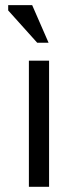

<svg xmlns="http://www.w3.org/2000/svg" viewBox="-20 -723 302 743"><path d="M91.8 0Q111.3 0 169.9 0Q169.9 -122.1 169.9 -488.3Q150.4 -488.3 91.8 -488.3Q91.8 -366.2 91.8 0ZM104.5 -703.1Q81.1 -703.1 11.7 -703.1Q11.7 -698.2 11.7 -682.6Q40 -651.4 124 -557.6Q134.8 -557.6 168 -557.6Q152.3 -593.8 104.5 -703.1Z"/></svg>

Font: Aptus Gothic JP
Style: Medium
Weight: 400
Designer: Fuminori Ogawa / Motoya
Version: Version 1